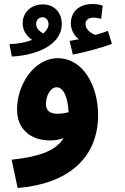

<svg xmlns="http://www.w3.org/2000/svg" viewBox="-20 -707 622 957"><path d="M343 -435C412 -448 488 -470 538 -488L518 -553C499 -546 478 -539 455 -533C433 -541 406 -560 406 -588C406 -606 421 -619 444 -619C459 -619 472 -616 484 -613L492 -679C478 -684 459 -687 439 -687C386 -687 333 -658 333 -589C333 -557 351 -529 373 -511C361 -509 346 -507 327 -503ZM39 -425C190 -434 288 -497 288 -587C288 -639 256 -685 193 -685C136 -685 93 -646 93 -591C93 -554 113 -527 140 -508C109 -496 70 -488 27 -487ZM160 -588C160 -607 174 -621 192 -621C212 -621 222 -603 222 -586C222 -571 213 -555 195 -540C175 -552 160 -567 160 -588ZM68 230C318 210 469 81 469 -133C469 -276 397 -416 268 -417C150 -417 65 -285 65 -162C65 -57 139 -7 230 -7C255 -7 277 -11 297 -19C256 49 166 75 38 89ZM209 -189C209 -228 231 -272 262 -272C298 -272 318 -220 322 -148C303 -142 283 -140 266 -140C228 -140 209 -156 209 -189Z"/></svg>

Font: Noto Sans Arabic UI SmCn XBd
Style: Regular
Weight: 800
Width: 4
Designer: Monotype Design Team, Nadine Chahine and Nizar Qandah
Foundry: Monotype Imaging Inc.
Version: Version 2.010